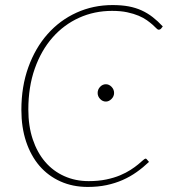

<svg xmlns="http://www.w3.org/2000/svg" viewBox="-20 -731 676 759"><path d="M64.5 0ZM330.5 -15Q369 -15 400 -21.5Q431 -28 454.8 -38Q478.5 -48 496.2 -59.5Q514 -71 526 -81Q538 -91 545.2 -97.5Q552.5 -104 555.5 -104Q557.5 -104 559.5 -102L569 -91Q546 -69 520.2 -50.8Q494.5 -32.5 465 -19.5Q435.5 -6.5 401.2 0.8Q367 8 327 8Q267.5 8 219 -13.8Q170.5 -35.5 136.2 -75.2Q102 -115 83.2 -171.2Q64.5 -227.5 64.5 -296.5Q64.5 -389 92 -465.2Q119.5 -541.5 168 -596.2Q216.5 -651 282.5 -681Q348.5 -711 425 -711Q460.5 -711 488.5 -705.8Q516.5 -700.5 540 -689.8Q563.5 -679 583.8 -663.2Q604 -647.5 623.5 -626.5L616 -617Q612.5 -613.5 607 -613.5Q603.5 -613.5 598.2 -619Q593 -624.5 583.8 -632.8Q574.5 -641 561 -650.8Q547.5 -660.5 528 -668.8Q508.5 -677 482.8 -682.5Q457 -688 423 -688Q353 -688 292.8 -660.8Q232.5 -633.5 187.8 -582.8Q143 -532 117.5 -459.8Q92 -387.5 92 -298Q92 -232.5 109.5 -180.2Q127 -128 158.5 -91.2Q190 -54.5 234 -34.8Q278 -15 330.5 -15ZM431 -363.5Q431 -350 420.8 -339.8Q410.5 -329.5 398.5 -329.5Q385.5 -329.5 375.8 -339.8Q366 -350 366 -363.5Q366 -377.5 375.8 -387.8Q385.5 -398 398.5 -398Q411 -398 421 -387.8Q431 -377.5 431 -363.5Z"/></svg>

Font: Lato Thin
Style: Italic
Weight: 200
Italic angle: -7°
Designer: Lukasz Dziedzic
Foundry: tyPoland Lukasz Dziedzic
Version: Version 2.007; 2014-02-27